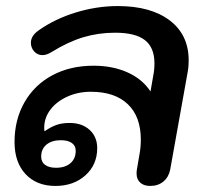

<svg xmlns="http://www.w3.org/2000/svg" viewBox="-20 -604 674 634"><path d="M28 -135Q28 -209 61 -266.5Q94 -324 153 -355.5Q212 -387 289 -387Q352 -387 401 -365Q450 -343 477 -302L486 -354Q490 -373 490 -395Q490 -447 458.5 -471.5Q427 -496 360 -496Q305 -496 255 -481Q205 -466 150 -432Q134 -422 120 -422Q104 -422 93 -434Q82 -446 82 -463Q82 -486 108 -504Q162 -542 231 -563Q300 -584 369 -584Q478 -584 540.5 -536.5Q603 -489 603 -405Q603 -381 599 -362L542 -44Q537 -19 519.5 -4.5Q502 10 476 10Q455 10 443 -1Q431 -12 431 -31Q431 -39 432 -44L440 -91Q445 -116 445 -143Q445 -219 402 -260Q359 -301 280 -301Q238 -301 202.5 -285Q167 -269 146.5 -242Q126 -215 126 -182Q126 -173 127 -171H128Q148 -185 166.5 -191.5Q185 -198 210 -198Q251 -198 276 -175Q301 -152 301 -115Q301 -60 262 -25Q223 10 163 10Q101 10 64.5 -29Q28 -68 28 -135ZM230 -106Q230 -123 217 -132Q204 -141 181 -141Q151 -141 133.5 -126.5Q116 -112 116 -87Q116 -69 129 -59.5Q142 -50 165 -50Q195 -50 212.5 -65Q230 -80 230 -106Z"/></svg>

Font: Kodchasan SemiBold
Style: Italic
Weight: 600
Italic angle: -10°
Version: Version 1.000; ttfautohint (v1.6)